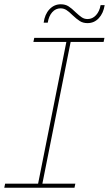

<svg xmlns="http://www.w3.org/2000/svg" viewBox="-25 -877 509 897"><path d="M305 -681 173 -19H327L323 0H-5L-1 -19H153L285 -681H131L135 -700H463L459 -681ZM314 -806Q298 -822 285.5 -830Q273 -838 258 -838Q235 -838 219 -820Q203 -802 198 -771H179Q184 -810 206 -833.5Q228 -857 259 -857Q280 -857 295 -847.5Q310 -838 328 -820Q345 -804 357 -796Q369 -788 384 -788Q407 -788 423.5 -806Q440 -824 445 -853H464Q458 -815 436.5 -792Q415 -769 384 -769Q363 -769 348 -778.5Q333 -788 314 -806Z"/></svg>

Font: Montserrat Alternates Thin
Style: Italic
Weight: 250
Italic angle: -11.3°
Designer: Julieta Ulanovsky
Foundry: Julieta Ulanovsky
Version: Version 7.200